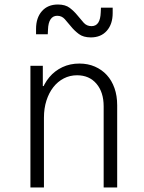

<svg xmlns="http://www.w3.org/2000/svg" viewBox="-20 -832 640 852"><path d="M115 0H175V-310Q175 -351 186 -385.5Q197 -420 216.5 -445Q236 -470 263 -484Q290 -498 322 -498Q376 -498 408 -460.5Q440 -423 440 -360V0H500V-365Q500 -407 488 -441Q476 -475 454 -499Q432 -523 401 -536.5Q370 -550 332 -550Q291 -550 257 -534Q223 -518 199 -489.5Q175 -461 161.5 -420.5Q148 -380 148 -330L178 -450H170V-540H115ZM140 -680H192L193 -701Q194 -731 204.5 -746.5Q215 -762 234 -762Q254 -762 267.5 -747Q281 -732 295.5 -714Q310 -696 330 -681Q350 -666 383 -666Q428 -666 454 -695.5Q480 -725 480 -774V-798H428L427 -777Q426 -747 416 -731.5Q406 -716 386 -716Q365 -716 351.5 -731Q338 -746 323.5 -764Q309 -782 289.5 -797Q270 -812 237 -812Q192 -812 166 -782.5Q140 -753 140 -704Z"/></svg>

Font: CommitMonoV142 ExtLt
Style: Regular
Weight: 200
Monospace: yes
Designer: Eigil Nikolajsen
Foundry: Eigil Nikolajsen
Version: Version 1.142